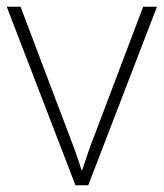

<svg xmlns="http://www.w3.org/2000/svg" viewBox="-20 -550 486 570"><path d="M204 0H242L446 -530H405L263 -155C246 -112 235 -78 224 -45H222C212 -78 200 -111 183 -155L41 -530H0Z"/></svg>

Font: Noto Sans Canadian Aboriginal ExtraLight
Style: Regular
Weight: 200
Designer: Monotype Design Team, Typotheque's Kevin King
Foundry: Monotype Imaging Inc.
Version: Version 2.004